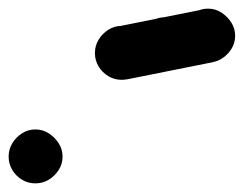

<svg xmlns="http://www.w3.org/2000/svg" viewBox="-32 -463 565 445"><path d="M-12 -100Q-12 -83 -3.5 -69Q5 -55 19 -46.5Q33 -38 50 -38Q67 -38 81 -46.5Q95 -55 104 -69Q113 -83 113 -100Q113 -117 104 -131Q95 -145 81 -154Q67 -163 50 -163Q33 -163 19 -154Q5 -145 -3.5 -131Q-12 -117 -12 -100Z M188 -340Q188 -323 196.5 -309Q205 -295 219 -286.5Q233 -278 250 -278Q267 -278 281 -286.5Q295 -295 304 -309Q313 -323 313 -340Q313 -357 304 -371Q295 -385 281 -394Q267 -403 250 -403Q233 -403 219 -394Q205 -385 196.5 -371Q188 -357 188 -340Z M238 -401 262 -279 362 -299 338 -421Z M288 -360Q288 -343 296.5 -329Q305 -315 319 -306.5Q333 -298 350 -298Q367 -298 381 -306.5Q395 -315 404 -329Q413 -343 413 -360Q413 -377 404 -391Q395 -405 381 -414Q367 -423 350 -423Q333 -423 319 -414Q305 -405 296.5 -391Q288 -377 288 -360Z M338 -421 362 -299 462 -319 438 -441Z M388 -380Q388 -363 396.5 -349Q405 -335 419 -326.5Q433 -318 450 -318Q467 -318 481 -326.5Q495 -335 504 -349Q513 -363 513 -380Q513 -397 504 -411Q495 -425 481 -434Q467 -443 450 -443Q433 -443 419 -434Q405 -425 396.5 -411Q388 -397 388 -380Z"/></svg>

Font: Linefont Medium
Style: Regular
Weight: 500
Monospace: yes
Version: Version 3.002;gftools[0.9.33]